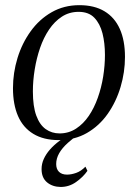

<svg xmlns="http://www.w3.org/2000/svg" viewBox="-20 -546 547 762"><path d="M295 -525.5Q354.5 -525.5 394.8 -501.2Q435 -477 455.5 -431.2Q476 -385.5 476 -320Q476 -259.5 458.5 -200.8Q441 -142 407.5 -94.2Q374 -46.5 325 -18.2Q276 10 213 10Q153 10 112.2 -14.8Q71.5 -39.5 51.5 -85.5Q31.5 -131.5 31.5 -196Q31.5 -257 49.5 -315.8Q67.5 -374.5 101.8 -422Q136 -469.5 185 -497.5Q234 -525.5 295 -525.5ZM292 -499Q255 -499 225.8 -480Q196.5 -461 174.8 -428.8Q153 -396.5 139 -355.8Q125 -315 117.8 -270.5Q110.5 -226 110.5 -183Q110.5 -124 124 -87.2Q137.5 -50.5 161.5 -33.5Q185.5 -16.5 216.5 -16.5Q252.5 -16.5 281.8 -35.5Q311 -54.5 332.5 -86.2Q354 -118 368.2 -158.2Q382.5 -198.5 389.5 -242.2Q396.5 -286 396.5 -328Q396.5 -375 386.8 -413.5Q377 -452 354.5 -475.5Q332 -499 292 -499ZM220.5 196Q188 195.5 166.5 177.5Q145 159.5 145 125Q145 104 153.8 84.8Q162.5 65.5 178.5 47.2Q194.5 29 216.5 12.8Q238.5 -3.5 264 -18L283.5 -30L303.5 -21.5Q272.5 0 249.5 20.8Q226.5 41.5 214.8 62.2Q203 83 203 105Q203 125 214.2 136Q225.5 147 246 147Q263 147 282.2 140.2Q301.5 133.5 319 115.5L327 132Q310 156.5 282.2 176.2Q254.5 196 220.5 196Z"/></svg>

Font: Merriweather 120pt Light
Style: Italic
Weight: 300
Italic angle: -7.8°
Version: Version 2.101